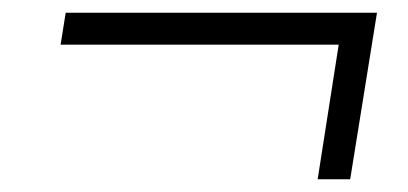

<svg xmlns="http://www.w3.org/2000/svg" viewBox="-20 -434 640 301"><path d="M478 -153 511 -364H75L83 -414H571L529 -153Z"/></svg>

Font: Nunito Sans 12pt Light
Style: Italic
Weight: 300
Italic angle: -9°
Designer: Vernon Adams
Foundry: Vernon Adams
Version: Version 3.101;gftools[0.9.27]